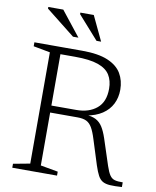

<svg xmlns="http://www.w3.org/2000/svg" viewBox="-95 -954 834 1029"><g transform="rotate(10 322.0 -440.0)"><path d="M327 -364.5Q396 -364.5 438.2 -399.8Q480.5 -435 480.5 -506.5Q480.5 -550.5 461.5 -581.2Q442.5 -612 397 -628Q351.5 -644 271 -644H146L137.5 -682.5H303.5Q391 -682.5 443 -660.5Q495 -638.5 517.8 -600Q540.5 -561.5 540.5 -511.5Q540.5 -469 523 -434.2Q505.5 -399.5 470.5 -376.2Q435.5 -353 382.5 -344V-348Q416 -346 437.5 -334.8Q459 -323.5 473.5 -300.8Q488 -278 500.5 -240.5L547 -98.5Q558 -65.5 568.8 -49.8Q579.5 -34 595.8 -29.5Q612 -25 639.5 -25.5V0Q600 2.5 575.2 1Q550.5 -0.5 535 -9.2Q519.5 -18 509 -37.5Q498.5 -57 487.5 -90.5L444.5 -226.5Q432.5 -265.5 419.8 -287.2Q407 -309 388.8 -317.8Q370.5 -326.5 340.5 -326.5H154.5L148.5 -364.5ZM191.5 -682.5V-38.5L286.5 -21.5V0H43V-21.5L134 -38.5V-644L43 -661V-682.5ZM271 -748H241.5L83.5 -873V-882H165ZM394.5 -748H369.5L258 -873.5V-882H331Z"/></g></svg>

Font: Newsreader Light
Style: Regular
Weight: 300
Designer: Hugues Gentile
Foundry: Production Type
Version: Version 1.003